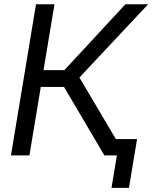

<svg xmlns="http://www.w3.org/2000/svg" viewBox="-20 -748 733 924"><path d="M32.7 0 153.3 -727.5H242.2L189.5 -410.6H290L583.5 -727.5H692.9L362.3 -375L584 0H482.4L288.1 -329.6H176.3L121.6 0ZM516.6 156.2 542.5 0H506.3L519 -78.6H639.6L600.6 156.2Z"/></svg>

Font: Inter 28pt
Style: Italic
Weight: 400
Italic angle: -9.3988°
Designer: Rasmus Andersson
Foundry: rsms
Version: Version 4.001;git-66647c0bb